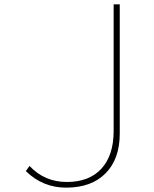

<svg xmlns="http://www.w3.org/2000/svg" viewBox="-20 -845 708 881"><path d="M283.5 16Q399.5 16 464.5 -49.8Q529.5 -115.5 529.5 -232V-825H501.5V-244Q501.5 -132.5 445.5 -71.2Q389.5 -10 286.5 -10Q184.5 -10 115.5 -83.5L98.5 -60Q176 16 283.5 16Z"/></svg>

Font: Spartan Thin
Style: Regular
Weight: 100
Designer: Matt Bailey, Mirko Velimirovic
Foundry: Matt Bailey
Version: Version 1.003; ttfautohint (v1.8.3)